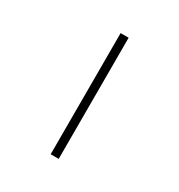

<svg xmlns="http://www.w3.org/2000/svg" viewBox="-109 -484 523 560"><g transform="rotate(30 152.5 -204.0)"><path d="M139 0V-408H166V0Z"/></g></svg>

Font: EauTestText Extralight
Style: Italic
Weight: 250
Italic angle: -12°
Designer: Christian Thalmann (Catharsis Fonts)
Version: Version 0.001;PS 000.001;hotconv 1.0.88;makeotf.lib2.5.64775